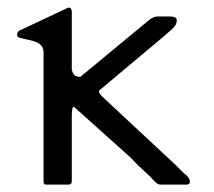

<svg xmlns="http://www.w3.org/2000/svg" viewBox="-20 -497 575 517"><path d="M179.2 -209.5Q173.3 -209.5 173.3 -185.5V-8.3Q173.3 -1.5 166.5 0H102.1Q97.2 -1.5 97.2 -8.8V-356.4Q97.2 -377 74.7 -384.8Q64.9 -388.2 53.7 -390.4Q42.5 -392.6 35.9 -394.5Q29.3 -396.5 27.6 -398.2Q25.9 -399.9 25.9 -403.8Q25.9 -411.1 33.2 -415L157.7 -473.6Q163.6 -476.6 165 -476.6Q173.3 -476.6 173.3 -464.8V-309.1Q177.2 -294.9 183.6 -292.5Q189.9 -290 196.3 -290L379.4 -441.4Q393.1 -452.6 402.8 -452.6H439Q456.1 -452.6 456.1 -441.4Q456.1 -430.7 444.6 -419.9Q433.1 -409.2 420.9 -398.9L246.1 -252.4Q246.1 -246.1 255.4 -236.8L456.1 -49.8Q466.8 -38.1 473.9 -32Q481 -25.9 484.4 -22.5Q491.2 -15.6 491.2 -7.8Q491.2 0 483.4 0H411.1Q403.8 0 394.5 -10.7Q385.3 -21.5 368.9 -35.9Q352.5 -50.3 331.1 -73.2L180.2 -208.5Q180.2 -209 179.7 -209.5Z"/></svg>

Font: Cardo-Italic
Style: Italic
Weight: 400
Italic angle: -12°
Designer: David J. Perry
Foundry: David J. Perry
Version: Version 0.991